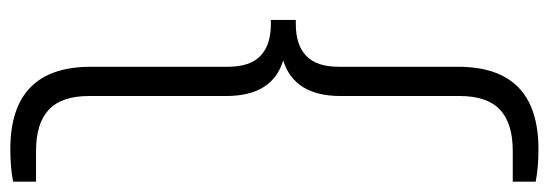

<svg xmlns="http://www.w3.org/2000/svg" viewBox="-374 -484 1088 381"><g transform="rotate(90 170.5 -294.0)"><path d="M276.5 230Q113 230 113 70.5V-201.5Q113 -246 91.2 -266.5Q69.5 -287 28.5 -287H20V-336.5H28.5Q69.5 -336.5 91.2 -357Q113 -377.5 113 -421.5V-658.5Q113 -818 276.5 -818Q313 -818 341 -812.5V-767H280Q225 -767 198 -741.5Q171 -716 171 -661.5V-425Q171 -333.5 100.5 -311.5Q171 -290 171 -198.5V73.5Q171 128 198 153.5Q225 179 280 179H341V224.5Q313 230 276.5 230Z"/></g></svg>

Font: Encode Sans SemiCondensed SemiCondensed Light
Style: Regular
Weight: 300
Width: 4
Designer: Multiple Designers
Foundry: Impallari Type
Version: Version 3.000; ttfautohint (v1.8.3) -l 8 -r 50 -G 200 -x 14 